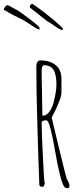

<svg xmlns="http://www.w3.org/2000/svg" viewBox="-107 -990 450 1027"><path d="M63.5 -969.7Q61.5 -969.7 57.1 -964.4Q52.7 -959 52.7 -954.6Q52.7 -948.2 59.1 -944.8Q130.9 -887.2 149.9 -874Q161.1 -869.1 184.6 -851.6Q209.5 -833 226.1 -829.6L230.5 -835Q229 -841.3 190.2 -874.5Q151.4 -907.7 110.1 -938.7Q68.8 -969.7 63.5 -969.7ZM-10.7 -933.1Q-62 -962.4 -66.9 -962.4Q-72.3 -962.4 -79.1 -954.1Q-85.9 -945.8 -87.4 -938L-35.2 -908.7Q-19 -901.9 18.6 -881.8Q20 -881.3 31.7 -874L43 -866.7Q60.1 -855 79.1 -843.3Q95.7 -832.5 99.6 -832.5Q105 -832.5 105 -839.8Q105 -847.2 57.6 -883.8Q5.9 -922.9 -10.7 -933.1ZM264.6 2.9Q264.6 -5.9 256.8 -21Q251.5 -31.2 250 -34.4Q248.5 -37.6 248.5 -38.1Q245.6 -45.9 207.5 -202.1Q169.4 -358.4 169.4 -361.8Q169.4 -363.3 182.6 -387.2Q197.8 -416 209.7 -447.3Q221.7 -478.5 221.7 -497.1V-569.8Q221.7 -616.2 190.7 -641.6Q159.7 -667 109.4 -667Q100.1 -667 94.7 -660.2Q89.8 -653.8 88.6 -647.5Q87.4 -641.1 87.4 -628.9Q87.4 -432.1 103.5 1L110.8 8.8H125.5L132.8 -7.8Q127.9 -24.4 124.5 -112.8Q115.7 -277.8 115.7 -332Q115.7 -346.2 137.7 -346.2H141.6Q152.3 -346.2 164.6 -295.9Q177.7 -242.2 187.5 -183.1Q199.2 -112.8 213.1 -56.9Q227.1 -1 238.8 12.2L253.4 17.1Q264.6 17.1 264.6 2.9ZM117.7 -494.1Q115.7 -565.9 115.7 -615.2Q115.7 -624 118.9 -632.6Q122.1 -641.1 127.4 -641.1Q149.4 -641.1 163.8 -632.1Q178.2 -623 184.6 -606Q190.4 -589.4 192.6 -574.2Q194.8 -559.1 194.8 -536.1Q194.8 -518.6 190.7 -492.7Q186.5 -466.8 178.7 -439Q170.9 -409.7 155.5 -390.4Q140.1 -371.1 121.6 -371.1L119.6 -373Q119.6 -422.4 117.7 -494.1Z"/></svg>

Font: Amatica SC
Style: Regular
Weight: 400
Designer: Vernon Adams, Ben Nathan
Foundry: newtypography
Version: Version 2.001